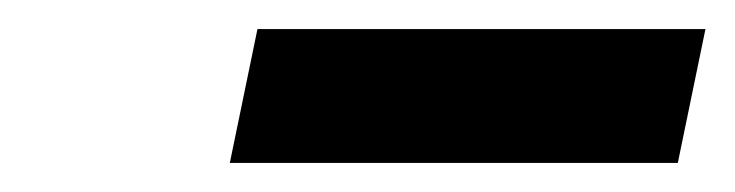

<svg xmlns="http://www.w3.org/2000/svg" viewBox="-20 -678 505 132"><path d="M157 -658H465L446 -566H138Z"/></svg>

Font: PT Sans
Style: Bold Italic
Weight: 700
Italic angle: -12°
Designer: A.Korolkova, O.Umpeleva, V.Yefimov
Foundry: ParaType Ltd
Version: Version 2.003W OFL